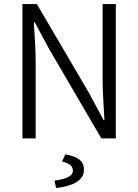

<svg xmlns="http://www.w3.org/2000/svg" viewBox="-20 -677 677 939"><path d="M89.8 0V-657.2H160.2L414.6 -223.6L486.8 -89.4H490.7Q488.3 -138.7 485.1 -189.9Q481.9 -241.2 481.9 -291.5V-657.2H546.4V0H475.6L222.2 -434.1L149.9 -567.9H145.5Q148.4 -519 151.4 -469.7Q154.3 -420.4 154.3 -370.1V0ZM254.4 242.2 246.1 206.5Q286.6 201.2 311.5 189.7Q336.4 178.2 336.4 158.7Q336.4 137.7 320.8 127.7Q305.2 117.7 283.7 112.8L299.3 78.1Q346.2 85.9 368.4 103.5Q390.6 121.1 390.6 153.8Q390.6 181.6 371.1 200.2Q351.6 218.8 320.6 228.8Q289.6 238.8 254.4 242.2Z"/></svg>

Font: Varta Light Light
Style: Regular
Weight: 300
Version: Version 1.004